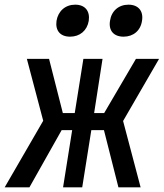

<svg xmlns="http://www.w3.org/2000/svg" viewBox="-55 -802 701 822"><path d="M474 -645C516 -645 547 -671 553 -713C560 -755 537 -782 495 -782C453 -782 422 -755 416 -713C409 -671 432 -645 474 -645ZM245 -645C287 -645 318 -671 325 -713C331 -755 309 -782 267 -782C225 -782 194 -755 187 -713C181 -671 203 -645 245 -645ZM-35 0H71L209 -245H254L215 0H297L336 -245H390L452 0H547L472 -284L626 -550H527L391 -318H348L384 -550H302L265 -318H214L155 -550H60L130 -285Z"/></svg>

Font: JetBrains Mono SemiBold
Style: Italic
Weight: 472
Italic angle: -9°
Monospace: yes
Designer: Philipp Nurullin, Konstantin Bulenkov
Foundry: JetBrains
Version: Version 2.305